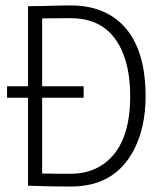

<svg xmlns="http://www.w3.org/2000/svg" viewBox="-20 -682 593 705"><path d="M5.9 -365.2V-323.2H83V0Q172.9 2.9 238.3 2.9Q402.3 3.9 472.7 -133.8Q514.6 -215.8 514.6 -328.1Q514.6 -537.1 397.5 -618.2Q333 -662.1 240.2 -662.1Q210.9 -662.1 148.4 -660.2Q105.5 -659.2 83 -659.2V-365.2ZM238.3 -43.9Q173.8 -43.9 134.8 -44.9V-323.2H287.1V-365.2H134.8V-614.3Q174.8 -615.2 240.2 -615.2Q392.6 -615.2 440.4 -461.9Q458 -403.3 458 -328.1Q458 -148.4 359.4 -79.1Q308.6 -43.9 238.3 -43.9Z"/></svg>

Font: Yaldevi Colombo Light
Style: Regular
Weight: 300
Designer: Sol Matas, Denzil Rajitha, Kosala Senevirathne and Pathum Egodawatta
Foundry: Mooniak
Version: Version 1.020 ; ttfautohint (v1.6)